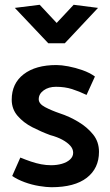

<svg xmlns="http://www.w3.org/2000/svg" viewBox="-20 -770 462 803"><path d="M31 -34Q53 -19 83 -8Q113 3 144 8Q175 13 195 13Q292 13 343 -26.5Q394 -66 394 -135Q394 -177 369.5 -207.5Q345 -238 307.5 -260.5Q270 -283 230 -296Q195 -308 168.5 -322Q142 -336 142 -355Q142 -377 162.5 -392Q183 -407 214 -407Q251 -407 281 -397.5Q311 -388 342 -373L377 -450Q355 -466 325 -476.5Q295 -487 266 -492.5Q237 -498 216 -498Q129 -498 79 -459.5Q29 -421 29 -353Q29 -314 53.5 -285.5Q78 -257 115 -238Q152 -219 190 -205Q220 -197 241 -185.5Q262 -174 274 -160.5Q286 -147 286 -131Q286 -115 273 -103Q260 -91 239 -85Q218 -79 194 -79Q173 -79 152 -83Q131 -87 109 -94.5Q87 -102 65 -111ZM217 -674 146 -750 42 -737 182 -589H251L390 -737L288 -750Z"/></svg>

Font: Catamaran SemiBold
Style: Regular
Weight: 600
Designer: Pria Ravichandran
Version: Version 2.000